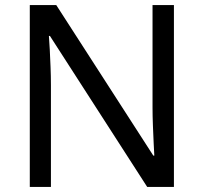

<svg xmlns="http://www.w3.org/2000/svg" viewBox="-20 -734 800 754"><path d="M663 0H558L176 -593H172Q174 -570 175.5 -538.5Q177 -507 178.5 -471.5Q180 -436 180 -399V0H97V-714H201L582 -123H586Q585 -139 583.5 -171Q582 -203 580.5 -241Q579 -279 579 -311V-714H663Z"/></svg>

Font: ltamil05
Style: Book
Weight: 400
Designer: Jelle Bosma - Monotype Design Team
Foundry: Monotype Imaging Inc.
Version: Version 2.003